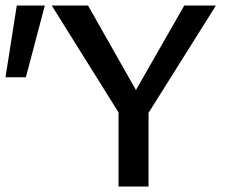

<svg xmlns="http://www.w3.org/2000/svg" viewBox="-43 -678 824 698"><path d="M410 -234 145 -658H277L481 -298ZM388 0V-297H497V0ZM479 -239 421 -298 627 -658H742ZM51 -397H-23L18 -658H120Z"/></svg>

Font: Ysabeau SC SemiBold
Style: Regular
Weight: 600
Designer: Christian Thalmann (Catharsis Fonts)
Version: Version 2.001;gftools[0.9.30]; featfreeze: smcp